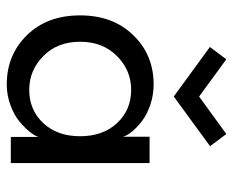

<svg xmlns="http://www.w3.org/2000/svg" viewBox="-81 -597 690 568"><g transform="rotate(90 264.0 -313.0)"><path d="M119 -589 155.5 -637.5 265.5 -557 376.5 -637.5 412.5 -589.5 265.5 -482ZM385 0V-81.5Q382 -71 370 -56Q358 -41 339 -25.2Q320 -9.5 290.8 1.2Q261.5 12 229.5 12Q142.5 12 84 -47.8Q25.5 -107.5 25.5 -205Q25.5 -302 84 -362.2Q142.5 -422.5 229.5 -422.5Q261.5 -422.5 290.5 -412.5Q319.5 -402.5 338.5 -387.8Q357.5 -373 369.5 -358.2Q381.5 -343.5 384.5 -331.5V-410.5H462.5V0ZM245.5 -54.5Q305.5 -54.5 344.2 -96Q383 -137.5 383 -205Q383 -272.5 344.2 -314.2Q305.5 -356 245.5 -356Q188 -356 145.8 -314Q103.5 -272 103.5 -205Q103.5 -138 145.8 -96.2Q188 -54.5 245.5 -54.5Z"/></g></svg>

Font: League Spartan
Style: Regular
Weight: 350
Foundry: The League of Moveable Type
Version: Version 2.002